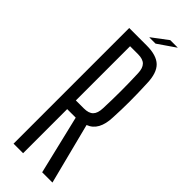

<svg xmlns="http://www.w3.org/2000/svg" viewBox="-296 -920 939 939"><g transform="rotate(45 174.0 -450.0)"><path d="M53 0V-800H174Q242 -800 273 -770Q304 -740 306 -671Q309 -604 309 -547Q309 -490 306 -435Q303 -340 241 -317L322 0H251L178 -305H119V0ZM119 -365H174Q208 -365 223.5 -381Q239 -397 240 -432Q245 -553 240 -674Q239 -708 223.5 -724Q208 -740 174 -740H119ZM156 -837V-839L237 -900H288V-899L198 -837Z"/></g></svg>

Font: Big Shoulders Display
Style: Regular
Weight: 400
Designer: Patric King
Foundry: XO Type Co
Version: Version 1.000; ttfautohint (v1.8.2)